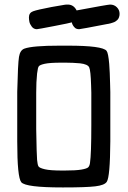

<svg xmlns="http://www.w3.org/2000/svg" viewBox="-20 -821 565 849"><path d="M56.2 -195.8V-415Q59.1 -540 64 -569.6Q68.8 -599.1 87.9 -606Q124 -619.1 243.2 -619.1H279.8Q433.6 -619.1 451.2 -596.2Q455.1 -591.3 458 -576.7Q460.9 -562 462.9 -538.6Q464.8 -515.1 465.3 -498.5Q465.8 -481.9 466.8 -451.9Q467.8 -421.9 467.8 -414.1V-195.8Q466.8 -38.6 452.1 -17.1Q442.4 -2 401.6 2.9Q360.8 7.8 262.2 7.8H254.9Q93.8 7.8 74.2 -15.1Q56.2 -36.6 56.2 -195.8ZM107.9 -744.1Q107.9 -764.2 126 -771Q144 -777.8 208 -790Q243.2 -795.9 265.1 -799.8Q270 -800.8 279.8 -800.8Q305.7 -800.8 318.8 -774.9Q457 -800.8 466.8 -800.8Q484.9 -800.8 496.8 -788.8Q508.8 -776.9 508.8 -759.8Q508.8 -752 506.3 -744.9Q503.9 -737.8 499.5 -733.4Q495.1 -729 490.5 -726.1Q485.8 -723.1 479.5 -721.2Q473.1 -719.2 469.5 -718Q465.8 -716.8 460.4 -715.8Q455.1 -714.8 454.1 -714.8Q335.9 -691.9 330.1 -691.9Q324.2 -691.9 319.6 -693.4Q314.9 -694.8 312 -697.5Q309.1 -700.2 306.6 -703.1Q304.2 -706.1 302.5 -709Q300.8 -711.9 299.8 -714.4Q298.8 -716.8 297.9 -720.2V-722.2Q289.1 -719.2 218.5 -705.6Q147.9 -691.9 143.1 -691.9Q128.9 -691.9 120.4 -703.4Q111.8 -714.8 109.9 -725.1Q107.9 -735.4 107.9 -744.1ZM140.1 -250Q142.1 -132.8 144 -113.8Q146 -91.8 150.4 -85Q154.8 -78.1 178.5 -72.5Q202.1 -66.9 255.9 -66.9H264.2Q314.9 -66.9 339.4 -71Q363.8 -75.2 369.9 -81.1Q376 -86.9 377.9 -100.1Q383.8 -140.1 383.8 -268.1V-411.1Q383.8 -423.3 382.8 -444.8Q380.9 -508.8 374.5 -522.9Q368.2 -537.1 334 -541Q301.8 -543.9 271 -543.9H251Q201.2 -543.9 178.5 -539.1Q155.8 -534.2 151.4 -527.6Q147 -521 145 -502Q144 -498 144 -496.1Q140.1 -459 140.1 -411.1Z"/></svg>

Font: CMU Typewriter Text
Style: Bold
Weight: 700
Version: Version 0.7.0